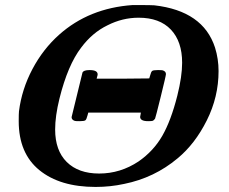

<svg xmlns="http://www.w3.org/2000/svg" viewBox="-20 -722 907 759"><path d="M358 17Q217 17 135.5 -49.5Q54 -116 54 -243Q54 -273 55 -282Q66 -369 108 -448.5Q150 -528 214 -585Q332 -690 504 -702H527Q578 -702 590 -701Q783 -679 830 -534Q844 -489 844 -441Q844 -339 797.5 -246Q751 -153 682 -96Q590 -19 471 5Q416 17 358 17ZM700 -474Q700 -558 655.5 -605Q611 -652 528 -652Q464 -652 405 -622Q345 -593 301 -534Q248 -465 215 -332Q198 -263 198 -210Q198 -127 244 -81.5Q290 -36 372 -36Q456 -36 528 -84Q587 -125 621.5 -185Q656 -245 681 -344Q700 -420 700 -474ZM534 -260Q534 -262 537 -277H329L326 -266Q322 -250 317.5 -246.5Q313 -243 295 -243Q279 -243 276 -244Q263 -248 263 -259L306 -435Q310 -445 334 -445Q366 -445 366 -428Q366 -425 364 -418.5Q362 -412 362 -411H466L570 -412L573 -422Q577 -438 581.5 -441.5Q586 -445 604 -445Q620 -445 623 -444Q636 -440 636 -429Q636 -423 615.5 -340Q595 -257 593 -253Q588 -246 584 -244.5Q580 -243 566 -243Q534 -243 534 -260Z"/></svg>

Font: MathJax_Math
Style: Bold Italic
Weight: 700
Version: Version 1.1